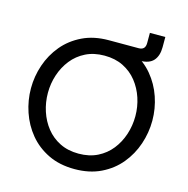

<svg xmlns="http://www.w3.org/2000/svg" viewBox="-122 -968 1070 1094"><g transform="rotate(15 413.0 -420.5)"><path d="M413 10Q325 10 258 -22.5Q191 -55 146 -109.5Q101 -164 78 -232Q55 -300 55 -371Q55 -442 78 -509.5Q101 -577 146 -631Q191 -685 258 -717.5Q325 -750 413 -750Q501 -750 568 -717.5Q635 -685 680 -631Q725 -577 748 -509.5Q771 -442 771 -371Q771 -300 748 -232Q725 -164 680 -109.5Q635 -55 568 -22.5Q501 10 413 10ZM413 -81Q476 -81 524 -105Q572 -129 604.5 -170Q637 -211 654 -263Q671 -315 671 -371Q671 -426 654 -477.5Q637 -529 604.5 -570Q572 -611 524 -635Q476 -659 413 -659Q350 -659 302 -635Q254 -611 221.5 -570Q189 -529 172 -477.5Q155 -426 155 -371Q155 -315 172 -263Q189 -211 221.5 -170Q254 -129 302 -105Q350 -81 413 -81ZM628 -851H719V-791Q719 -740 694 -711.5Q669 -683 614 -683H413V-750H589Q628 -750 628 -791Z"/></g></svg>

Font: Be Vietnam Pro Variable Thin
Style: Regular
Weight: 100
Designer: Lam Bao, Tony Le, Vietanh Nguyen
Foundry: Yellow Type Foundry
Version: Version 1.002